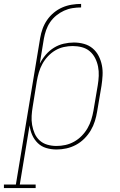

<svg xmlns="http://www.w3.org/2000/svg" viewBox="-91 -755 611 980"><path d="M-71 205V187H-10L114 -561Q118 -585 126.5 -608.5Q135 -632 149.5 -653Q164 -674 184 -690.5Q204 -707 227 -717Q250 -727 274.5 -731Q299 -735 323 -735V-717Q301 -717 279 -713.5Q257 -710 236 -700.5Q215 -691 196.5 -676Q178 -661 165 -642Q152 -623 144.5 -601.5Q137 -580 133 -558L112 -430Q125 -455 143 -476Q161 -497 184.5 -511.5Q208 -526 234.5 -532Q261 -538 286 -538Q313 -538 338 -531Q363 -524 382 -508Q401 -492 412.5 -469.5Q424 -447 429 -422Q434 -397 432.5 -370Q431 -343 427 -317L405 -187Q401 -162 393.5 -137.5Q386 -113 372.5 -90Q359 -67 339.5 -47.5Q320 -28 296.5 -15.5Q273 -3 248 2.5Q223 8 198 8Q170 8 145 0.5Q120 -7 102 -24.5Q84 -42 73.5 -65.5Q63 -89 60 -115L10 187H91V205ZM197 -10Q220 -10 243 -15Q266 -20 287.5 -32Q309 -44 326.5 -62Q344 -80 356 -101Q368 -122 375 -144.5Q382 -167 386 -190L408 -320Q412 -344 413 -368Q414 -392 409.5 -415Q405 -438 394.5 -458.5Q384 -479 367 -493.5Q350 -508 327 -514Q304 -520 280 -520Q258 -520 235 -515Q212 -510 191.5 -498Q171 -486 154 -468Q137 -450 125.5 -429Q114 -408 107.5 -386Q101 -364 97 -341L76 -211Q72 -188 70.5 -164Q69 -140 73 -117Q77 -94 86 -73.5Q95 -53 111.5 -38Q128 -23 150.5 -16.5Q173 -10 197 -10Z"/></svg>

Font: Iosevka Slab Thin
Style: Italic
Weight: 100
Italic angle: -9°
Monospace: yes
Designer: Belleve Invis
Foundry: Belleve Invis
Version: Version 11.1.1; ttfautohint (v1.8.3)